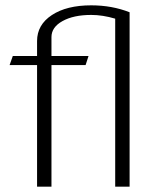

<svg xmlns="http://www.w3.org/2000/svg" viewBox="-20 -700 606 720"><path d="M119 -456H16L28 -490H119V-546Q119 -607 174.5 -643.5Q230 -680 322 -680Q400 -680 466 -654V0H412V-630Q365 -644 322 -644Q256 -644 214.5 -621Q173 -598 173 -561V-490H312L301 -456H173V0H119Z"/></svg>

Font: Fahkwang ExtraLight
Style: Regular
Weight: 275
Designer: Suppakit Chalermlarp | Katatrad Co.,Ltd.
Foundry: Cadson Demak Co.,Ltd.
Version: Version 1.000; ttfautohint (v1.6)